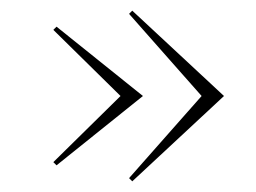

<svg xmlns="http://www.w3.org/2000/svg" viewBox="-20 -441 480 360"><path d="M228 -421 222 -415 358 -261 222 -107 228 -101 400 -261ZM86 -391 80 -385 206 -261 80 -137 86 -131 248 -261Z"/></svg>

Font: Sprat Condensed Thin
Style: Regular
Weight: 100
Width: 3
Designer: Ethan Nakache
Foundry: Collletttivo
Version: Version 2.000;Glyphs 3.2 (3217)